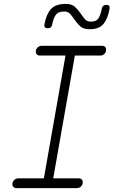

<svg xmlns="http://www.w3.org/2000/svg" viewBox="-20 -965 640 985"><path d="M253 -50H384Q395 -50 400.5 -43Q406 -36 404 -25Q402 -14 394 -7Q386 0 375 0H65Q54 0 48 -7Q42 -14 44 -25Q46 -36 54.5 -43Q63 -50 74 -50H205L316 -680H185Q174 -680 168 -687Q162 -694 164 -705Q166 -716 174.5 -723Q183 -730 194 -730H504Q515 -730 520.5 -723Q526 -716 524 -705Q522 -694 514 -687Q506 -680 495 -680H364ZM248 -840Q246 -830 240.5 -825Q235 -820 225 -820Q215 -820 210.5 -825Q206 -830 208 -840Q217 -891 241 -918Q265 -945 317 -945Q347 -945 363 -931Q379 -917 391 -899.5Q403 -882 414.5 -868Q426 -854 446 -854Q477 -854 487.5 -875Q498 -896 502 -920Q504 -930 510 -935Q516 -940 526 -940Q536 -940 540 -935Q544 -930 542 -920Q534 -872 512 -843.5Q490 -815 439 -815Q409 -815 393 -829Q377 -843 365 -860.5Q353 -878 341.5 -892Q330 -906 310 -906Q276 -906 264 -885.5Q252 -865 248 -840Z"/></svg>

Font: Maple Mono NL Thin
Style: Italic
Weight: 250
Italic angle: -10°
Monospace: yes
Designer: subframe7536
Version: Version 7.000